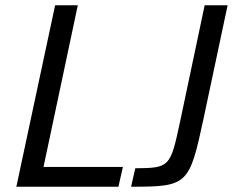

<svg xmlns="http://www.w3.org/2000/svg" viewBox="-20 -708 883 728"><path d="M189 -688 42 0H429L446 -75H145L275 -688ZM493 -70 477 0C693 0 698 -7 753 -264L843 -688H756L662 -243C626 -75 623 -71 493 -70Z"/></svg>

Font: Saira UNSAM
Style: Italic
Weight: 400
Italic angle: -12°
Designer: Hector Gatti with collaboration of the Omnibus-Type team
Foundry: Omnibus-Type
Version: Version 0.072;PS 000.072;hotconv 1.0.88;makeotf.lib2.5.64775